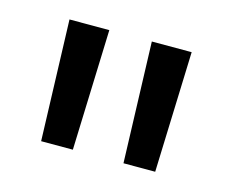

<svg xmlns="http://www.w3.org/2000/svg" viewBox="-50 -728 445 373"><g transform="rotate(15 172.5 -541.5)"><path d="M121.3 -419.8H57.5L49.5 -662.5H129.6ZM286.9 -419.8H223.1L215.1 -662.5H295.2Z"/></g></svg>

Font: Anek Latin Medium
Style: Regular
Weight: 500
Designer: Yesha Goshar
Foundry: Ek Type
Version: Version 1.003